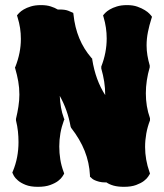

<svg xmlns="http://www.w3.org/2000/svg" viewBox="-20 -721 638 745"><path d="M569.8 -655.8 567.9 -649.9Q559.1 -622.6 554 -596.7Q548.8 -570.8 548.8 -544.9Q548.8 -525.4 552 -506.1Q555.2 -486.8 561 -466.8V-460Q545.9 -408.2 545.9 -358.9Q545.9 -333.5 549.8 -309.6Q553.7 -285.6 562 -262.2V-253.9Q552.2 -228.5 547.6 -202.6Q543 -176.8 543 -150.9Q543 -101.6 560.1 -53.2L562 -47.9L560.1 -43.9Q559.6 -43 554.7 -35.4Q549.8 -27.8 538.6 -19Q527.3 -10.3 508.3 -3.2Q489.3 3.9 460.9 3.9Q437.5 3.9 420.9 -0.7Q404.3 -5.4 393.1 -13.2H388.2Q375 -13.2 364.7 -15.9Q354.5 -18.6 347.7 -21.7Q340.8 -24.9 337.2 -28.1Q333.5 -31.2 333 -32.2L329.1 -35.2V-40Q326.7 -89.8 308.6 -135.3Q290.5 -180.7 255.9 -225.1L253.9 -230Q248 -263.2 237.5 -292.5Q227.1 -321.8 211.9 -349.1Q212.9 -326.2 216.6 -304.7Q220.2 -283.2 228 -262.2L230 -257.8L228 -253.9Q218.8 -229 214.4 -203.9Q210 -178.7 210 -152.8Q210 -127.4 213.9 -102.8Q217.8 -78.1 227.1 -53.2L229 -47.9L227.1 -43.9Q226.6 -43 221.7 -35.4Q216.8 -27.8 205.6 -19Q194.3 -10.3 175 -3.2Q155.8 3.9 127 3.9Q98.1 3.9 79.3 -3.7Q60.5 -11.2 49.6 -20.8Q38.6 -30.3 34.2 -38.1Q29.8 -45.9 29.8 -46.9L27.8 -51.8L29.8 -56.2Q41 -83 46.4 -111.3Q51.8 -139.6 51.8 -169.9Q51.8 -190.4 49.6 -211.2Q47.4 -231.9 42 -253.9V-259.8Q47.9 -284.2 51.5 -307.9Q55.2 -331.5 55.2 -354Q55.2 -380.4 50.8 -405.3Q46.4 -430.2 39.1 -455.1L38.1 -459L40 -462.9Q61 -516.6 61 -569.8Q61 -591.3 57.9 -612.1Q54.7 -632.8 47.9 -654.8L45.9 -661.1L49.8 -666Q50.3 -666.5 55.7 -672.1Q61 -677.7 72 -684.3Q83 -690.9 99.6 -696Q116.2 -701.2 139.2 -701.2Q161.1 -701.2 177 -696Q192.9 -690.9 204.1 -684.1H211.9Q232.4 -684.1 244.6 -679.4Q256.8 -674.8 257.8 -673.8L264.2 -670.9L265.1 -665Q275.4 -564.5 335 -496.1L337.9 -493.2V-490.2Q350.6 -410.2 388.2 -352.1V-353Q388.2 -379.4 384.3 -404.3Q380.4 -429.2 373 -455.1V-462.9Q394 -516.6 394 -571.8Q394 -613.8 381.8 -654.8L379.9 -661.1L383.8 -666Q384.3 -666.5 389.6 -672.1Q395 -677.7 406 -684.3Q417 -690.9 433.6 -696Q450.2 -701.2 473.1 -701.2Q496.1 -701.2 513.2 -695.1Q530.3 -689 542 -681.6Q553.7 -674.3 559.6 -668Q565.4 -661.6 565.9 -661.1Z"/></svg>

Font: Hanalei Fill
Style: Regular
Weight: 400
Version: Version 1.000